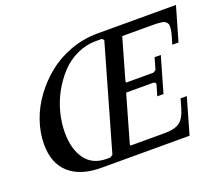

<svg xmlns="http://www.w3.org/2000/svg" viewBox="-110 -828 1163 995"><g transform="rotate(-20 471.5 -330.5)"><path d="M532.2 -617.2 522.5 -627H488.8Q434.1 -627 384 -603.5Q334 -580.1 296.9 -540.3Q259.8 -500.5 231.9 -450.2Q204.1 -399.9 189.9 -344.7Q175.8 -289.6 175.8 -236.3Q175.8 -144.5 215.6 -89.4Q255.4 -34.2 333.5 -34.2H353.5L368.2 -43.9ZM545.4 -322.3 472.2 -66.4V-56.6H662.1Q715.8 -56.6 743.4 -75.9Q771 -95.2 787.1 -151.4L800.3 -197.8H834.5L777.8 0H292Q178.2 0 116 -54.9Q53.7 -109.9 53.7 -214.8Q53.7 -278.3 75.7 -342.8Q97.7 -407.2 139.2 -463.9Q180.7 -520.5 235.8 -564.9Q291 -609.4 362.5 -635.3Q434.1 -661.1 510.7 -661.1H943.4L889.2 -473.6H855L867.7 -517.1Q873 -535.2 874.8 -548.3Q876.5 -561.5 876.2 -571Q876 -580.6 870.8 -586.7Q865.7 -592.8 860.1 -596.4Q854.5 -600.1 842 -601.8Q829.6 -603.5 818.4 -604Q807.1 -604.5 787.6 -604.5H626.5L562.5 -380.9V-371.1H713.9L728.5 -380.9L746.6 -444.3H780.8L724.6 -249H690.4L709 -312.5L699.2 -322.3Z"/></g></svg>

Font: Happy Times at the IKOB Italic
Style: Regular
Weight: 400
Designer: Lucas Le Bihan
Foundry: Lucas Le Bihan
Version: Version 1.000;PS 1.0;hotconv 1.0.88;makeotf.lib2.5.647800